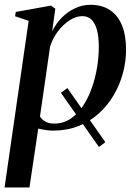

<svg xmlns="http://www.w3.org/2000/svg" viewBox="-26 -548 580 821"><path d="M424.5 60 397 80.5 234.5 -151 262 -171.5ZM-6.5 253.5 96.5 -459 38.5 -478.5 41.5 -497 192 -524 210.5 -511 197 -413.5Q213 -447 238.5 -472.8Q264 -498.5 295.5 -513Q327 -527.5 360.5 -527.5Q410 -527.5 444 -505Q478 -482.5 495.5 -439.8Q513 -397 513 -336Q513 -285.5 499.8 -235.8Q486.5 -186 460.5 -141.5Q434.5 -97 396.5 -62.8Q358.5 -28.5 309.5 -9Q260.5 10.5 201 10.5Q185 10.5 168.8 8Q152.5 5.5 137.5 2L100 253.5ZM145 -50Q153 -36.5 168 -28Q183 -19.5 206 -19.5Q244.5 -19.5 275 -39.8Q305.5 -60 328.2 -94Q351 -128 366.2 -170.8Q381.5 -213.5 389 -259.2Q396.5 -305 396.5 -348Q396.5 -390 388.8 -419.2Q381 -448.5 365.5 -463.8Q350 -479 325.5 -479Q299 -479 271 -460.8Q243 -442.5 220.8 -412.8Q198.5 -383 188 -348Z"/></svg>

Font: Merriweather 120pt Medium
Style: Italic
Weight: 500
Italic angle: -7.8°
Version: Version 2.101